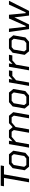

<svg xmlns="http://www.w3.org/2000/svg" viewBox="2094 -2870 777 5004"><g transform="rotate(-90 2482.0 -368.5)"><path d="M232 0 347 -653H129L143 -737H672L657 -653H439L323 0Z M889 0H639L546 -113L601 -427L713 -523H962L1056 -409L1000 -95ZM681 -70H853L918 -125L966 -398L921 -453H748L684 -398L636 -125Z M1136 0 1228 -523H1316L1300 -430L1399 -523H1590L1671 -427L1775 -523H1966L2060 -411L1988 0H1900L1970 -396L1926 -453H1793L1674 -351L1612 0H1524L1594 -396L1551 -453H1418L1283 -337L1224 0Z M2498 0H2248L2155 -113L2210 -427L2322 -523H2571L2665 -409L2609 -95ZM2290 -70H2462L2527 -125L2575 -398L2530 -453H2357L2293 -398L2245 -125Z M2745 0 2837 -523H2925L2909 -430L3009 -523H3150L3134 -435H3005L2892 -337L2833 0Z M3151 0 3243 -523H3331L3315 -430L3415 -523H3556L3540 -435H3411L3298 -337L3239 0Z M3897 0H3647L3554 -113L3609 -427L3721 -523H3970L4064 -409L4008 -95ZM3689 -70H3861L3926 -125L3974 -398L3929 -453H3756L3692 -398L3644 -125Z M4700 0H4578L4531 -382L4346 0H4225L4149 -523H4237L4286 -88H4308L4502 -523H4599L4640 -88H4662L4864 -523H4964Z"/></g></svg>

Font: Tomorrow
Style: Italic
Weight: 400
Italic angle: -10°
Designer: Tony de Marco, Monica Rizzolli
Foundry: Just in Type
Version: Version 2.002